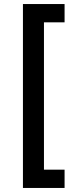

<svg xmlns="http://www.w3.org/2000/svg" viewBox="-20 -820 390 950"><path d="M93.5 110V-800H299.5V-709.5H197.5V19.5H299.5V110Z"/></svg>

Font: Geologica Thin Roman Medium
Style: Regular
Weight: 500
Version: Version 1.010;gftools[0.9.28]